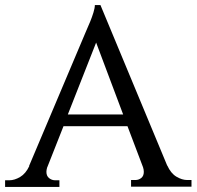

<svg xmlns="http://www.w3.org/2000/svg" viewBox="-34 -734 771 753"><path d="M622 -84V-85Q636 -54 658 -41Q680 -28 700 -28H717V-2H480V-28H497Q510 -28 520 -36Q530 -44 530 -60Q530 -69 527 -78L466 -239H215L151 -77V-78Q148 -67 148 -60Q148 -44 158.5 -35.5Q169 -27 182 -27H199V-1H-14V-27H3Q23 -27 45 -40Q67 -53 81 -83H80L302 -608Q312 -630 320 -650Q327 -667 332.5 -685Q338 -703 338 -714H360ZM449 -285 343 -567 232 -285Z"/></svg>

Font: Constantine
Style: Regular
Weight: 400
Designer: Dukom Design
Version: Version 1.001;PS 001.001;hotconv 1.0.56;makeotf.lib2.0.21325